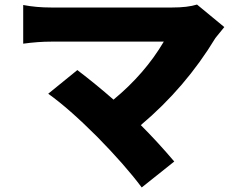

<svg xmlns="http://www.w3.org/2000/svg" viewBox="-20 -747 1040 844"><path d="M966 -628Q932 -587 927 -580Q795 -362 599 -197Q674 -122 746 -37L603 77Q529 -22 407 -146Q283 -270 192 -335L320 -439Q405 -374 479 -309Q617 -423 700 -564H205Q148 -564 82 -555V-725Q139 -714 205 -714H736Q805 -714 846 -727Z"/></svg>

Font: KaiGen Gothic KR Heavy
Style: Heavy
Weight: 900
Designer: Ryoko NISHIZUKA  (kana & ideographs); Paul D. Hunt (Latin, Greek & Cyrillic); Wenlong ZHANG  (bopomofo); Sandoll Communi
Foundry: Adobe Systems Incorporated
Version: Version 1.002 March 28, 2018